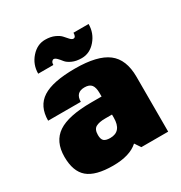

<svg xmlns="http://www.w3.org/2000/svg" viewBox="-169 -834 914 967"><g transform="rotate(-30 288.0 -350.5)"><path d="M357 -34Q309 10 211 10Q110 10 65 -28Q20 -66 20 -151Q20 -240 80.5 -280.5Q141 -321 275 -321H334V-340Q334 -374 322 -389Q310 -404 282 -404Q230 -404 230 -350H40Q40 -434 99 -472Q158 -510 288 -510Q418 -510 477 -465Q536 -420 536 -319V0H380ZM334 -216H294Q259 -216 240 -205.5Q221 -195 221 -162Q221 -137 232 -127.5Q243 -118 268 -118Q334 -118 334 -198ZM115 -580Q115 -633 149.5 -672Q184 -711 230 -711Q262 -711 285 -700.5Q308 -690 318.5 -677.5Q329 -665 339 -654.5Q349 -644 357 -644Q372 -644 372 -670H460Q460 -617 426 -577.5Q392 -538 345 -538Q313 -538 290 -548.5Q267 -559 257 -572Q247 -585 237 -595Q227 -605 219 -605Q213 -605 208 -598.5Q203 -592 203 -580Z"/></g></svg>

Font: Fivo Sans Black
Style: Regular
Weight: 900
Designer: Alexander Slobzheninov
Foundry: Alexander Slobzheninov
Version: 1.0